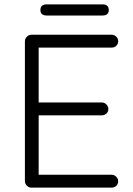

<svg xmlns="http://www.w3.org/2000/svg" viewBox="-20 -859 608 879"><path d="M124 -700H491Q503 -700 512 -691.5Q521 -683 521 -670Q521 -657 512 -649Q503 -641 491 -641H147L157 -658V-377L146 -390H446Q458 -390 467 -381Q476 -372 476 -360Q476 -347 467 -339Q458 -331 446 -331H148L157 -341V-53L152 -59H491Q503 -59 512 -50Q521 -41 521 -29Q521 -16 512 -8Q503 0 491 0H124Q112 0 103 -9Q94 -18 94 -30V-670Q94 -682 103 -691Q112 -700 124 -700ZM194 -788Q165 -788 165 -813Q165 -839 194 -839H449Q478 -839 478 -813Q478 -788 449 -788Z"/></svg>

Font: Quicksand Light
Style: Regular
Weight: 400
Version: Version 3.004